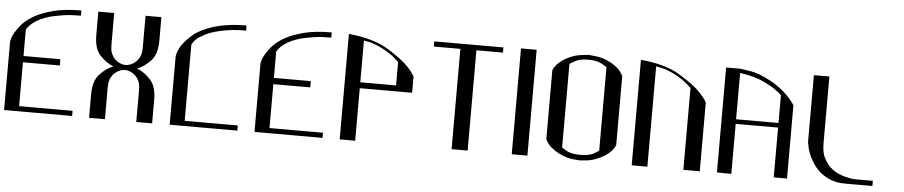

<svg xmlns="http://www.w3.org/2000/svg" viewBox="-38 -787 4767 1013"><g transform="rotate(5 2345.0 -280.5)"><path d="M359.4 -549.8V-559.6C301.4 -559.6 252.3 -554.4 211.9 -543.9C171.5 -533.5 137.7 -520.5 110.4 -504.9C78.5 -486 54.7 -465.8 39.1 -444.3C23.4 -423.5 12.7 -405.9 6.8 -391.6C3.6 -383.8 1.6 -377.3 1 -372.1L-1 -365.2V-1H81.1H359.4V-28.3H76.2V-260.7H271.5V-293.9H76.2V-433.6C84 -446.6 93.8 -458 105.5 -467.8C117.8 -477.5 131.2 -486 145.5 -493.2C161.1 -500.3 177.4 -506.5 194.3 -511.7C211.9 -516.3 228.8 -519.9 245.1 -522.5C275.7 -528.3 302.4 -531.2 325.2 -531.2L359.4 -532.2Z M533.2 -561.5H449.2V-531.2V-484.4V-435.5C449.2 -388 460.6 -352.5 483.4 -329.1C505.5 -305.7 529 -289.4 553.7 -280.3C529 -271.2 505.5 -254.9 483.4 -231.4C460.6 -208 449.2 -172.5 449.2 -125V-76.2V-29.3V1H533.2V-76.2V-163.1L534.2 -185.5C534.8 -201.2 540.4 -216.5 550.8 -231.4C556 -239.3 563.5 -246.4 573.2 -252.9C582.4 -259.4 594.1 -264 608.4 -266.6H612.3H616.2H620.1H624C638.3 -264 650.1 -259.4 659.2 -252.9C668.9 -246.4 676.4 -239.3 681.6 -231.4C692.1 -216.5 697.6 -201.2 698.2 -185.5L699.2 -163.1V-76.2V1H717.8H783.2V-29.3V-76.2V-125C783.2 -172.5 771.8 -208 749 -231.4C726.9 -254.9 703.5 -271.2 678.7 -280.3C703.5 -289.4 726.9 -305.7 749 -329.1C771.8 -352.5 783.2 -388 783.2 -435.5V-484.4V-531.2V-561.5H699.2V-484.4V-397.5L698.2 -375C697.6 -359.4 692.1 -344.1 681.6 -329.1C676.4 -321.3 668.9 -314.1 659.2 -307.6C650.1 -301.1 638.3 -296.5 624 -293.9H620.1H616.2H612.3H608.4C594.1 -296.5 582.4 -301.1 573.2 -307.6C563.5 -314.1 556 -321.3 550.8 -329.1C540.4 -344.1 534.8 -359.4 534.2 -375L533.2 -397.5V-484.4Z M1234.4 -529.3V-545.9V-556.6C1197.3 -556.6 1163.7 -554.4 1133.8 -549.8C1103.2 -545.2 1076.2 -539.1 1052.7 -531.2C1009.1 -516.9 975.3 -499 951.2 -477.5C927.1 -456.1 909.2 -436.2 897.5 -418C888.3 -402.3 882.5 -389.3 879.9 -378.9L876 -363.3V0H952.1H1234.4V-27.3H953.1V-57.6V-135.7V-189.5V-246.1V-351.6V-431.6C960.3 -444.7 969.7 -456.1 981.4 -465.8C993.8 -474.9 1007.2 -483.1 1021.5 -490.2C1037.1 -498 1053.4 -504.2 1070.3 -508.8C1087.2 -513.3 1103.8 -517.3 1120.1 -520.5C1150.7 -525.7 1177.4 -528.6 1200.2 -529.3Z M1685.5 -549.8V-559.6C1627.6 -559.6 1578.5 -554.4 1538.1 -543.9C1497.7 -533.5 1463.9 -520.5 1436.5 -504.9C1404.6 -486 1380.9 -465.8 1365.2 -444.3C1349.6 -423.5 1338.9 -405.9 1333 -391.6C1329.8 -383.8 1327.8 -377.3 1327.1 -372.1L1325.2 -365.2V-1H1407.2H1685.5V-28.3H1402.3V-260.7H1597.7V-293.9H1402.3V-433.6C1410.2 -446.6 1419.9 -458 1431.6 -467.8C1444 -477.5 1457.4 -486 1471.7 -493.2C1487.3 -500.3 1503.6 -506.5 1520.5 -511.7C1538.1 -516.3 1555 -519.9 1571.3 -522.5C1601.9 -528.3 1628.6 -531.2 1651.4 -531.2L1685.5 -532.2Z M2135.7 -365.2 2127 -378.9C2121.1 -388.7 2111.7 -400.4 2098.6 -414.1C2073.9 -440.1 2035.8 -468.8 1984.4 -500C1932.9 -531.2 1863.6 -551.1 1776.4 -559.6V-210.9V-1H1795.9H1858.4V-28.3V-283.2V-531.2L1886.7 -526.4C1905.6 -522.5 1928.7 -513.7 1956.1 -500C1970.4 -492.8 1985.4 -484 2001 -473.6C2017.3 -462.6 2032.9 -449.2 2047.9 -433.6V-310.5H1822.3V-279.3H2047.9H2135.7Z M2369.1 -559.6H2228.5V-532.2H2369.1V-346.7V-301.8V-258.8V-28.3V-1H2388.7H2454.1V-258.8V-274.4V-286.1V-532.2H2594.7V-559.6H2454.1Z M2770.5 -562.5H2687.5V-503.9V-430.7V-373V-297.9V-172.9V-2H2726.6H2770.5V-109.4V-202.1V-365.2Z M3232.4 -462.9C3224.6 -479.8 3214.2 -493.8 3201.2 -504.9C3188.2 -516 3174.5 -525.1 3160.2 -532.2C3133.5 -545.9 3108.1 -553.7 3084 -555.7L3046.9 -559.6L3010.7 -555.7C2986.7 -553.7 2961.3 -545.9 2934.6 -532.2C2920.2 -525.1 2906.6 -516 2893.6 -504.9C2880.5 -493.8 2870.1 -479.8 2862.3 -462.9V-330.1V-250V-201.2V-97.7C2870.1 -80.7 2880.5 -66.7 2893.6 -55.7C2906.6 -44.6 2920.2 -35.5 2934.6 -28.3C2961.3 -14.6 2986.7 -6.5 3010.7 -3.9L3046.9 -1L3084 -3.9C3108.1 -6.5 3133.5 -14.6 3160.2 -28.3C3174.5 -35.5 3188.2 -44.6 3201.2 -55.7C3214.2 -66.7 3224.6 -80.7 3232.4 -97.7V-201.2V-250ZM2949.2 -503.9 2974.6 -518.6C2991.5 -529 3015.6 -534.2 3046.9 -534.2C3078.1 -534.2 3102.5 -529 3120.1 -518.6L3145.5 -503.9V-203.1V-75.2V-60.5L3120.1 -44.9C3103.2 -35.2 3078.8 -30.3 3046.9 -30.3C3015.6 -30.3 2991.5 -35.2 2974.6 -44.9L2949.2 -60.5V-252Z M3683.6 -363.3 3674.8 -377.9C3668.9 -387 3659.5 -398.4 3646.5 -412.1C3622.4 -438.2 3584.3 -466.8 3532.2 -498C3480.8 -529.9 3411.1 -549.8 3323.2 -557.6V-209V1H3406.2V-26.4V-432.6V-530.3L3434.6 -524.4C3453.5 -521.2 3476.6 -512.7 3503.9 -499C3518.2 -491.9 3533.5 -482.7 3549.8 -471.7C3565.4 -460.6 3581.1 -447.6 3596.7 -432.6V-26.4V1H3618.2H3683.6V-26.4Z M3774.4 -1C3784.2 -1 3796.2 -0.7 3810.5 0H3850.6V-89.8V-175.8V-338.9V-534.2C3902 -527 3944 -515.6 3976.6 -500C4009.1 -484.4 4033.2 -470.4 4048.8 -458C4057.9 -451.5 4064.5 -446.3 4068.4 -442.4L4075.2 -435.5V-289.1H3835V-264.6H4075.2V-1H4145.5V-67.4V-217.8V-307.6V-389.6C4126 -417.6 4104.8 -441.1 4082 -460C4059.2 -478.8 4036.5 -494.5 4013.7 -506.8C3971.4 -530.3 3933.6 -544.3 3900.4 -548.8L3850.6 -556.6H3774.4V-278.3Z M4321.3 -556.6H4239.3V-378.9V-201.2L4244.1 -177.7C4246.7 -162.8 4252.9 -144.9 4262.7 -124C4267.9 -113 4274.4 -101.6 4282.2 -89.8C4289.4 -78.8 4298.2 -68 4308.6 -57.6C4324.9 -41.3 4344.7 -28 4368.2 -17.6C4391.6 -6.5 4419.9 -1 4453.1 -1H4519.5H4597.7V-28.3H4525.4H4502C4486.3 -29 4467.8 -32.2 4446.3 -38.1C4435.2 -41.3 4423.8 -45.6 4412.1 -50.8C4400.4 -56 4389.3 -62.8 4378.9 -71.3C4362.6 -84.3 4349 -101.2 4337.9 -122.1C4326.8 -142.9 4321.3 -169.3 4321.3 -201.2Z"/></g></svg>

Font: Cully Mac
Style: Regular
Weight: 400
Designer: Arif Nurcahyadi
Version: Version 1.0